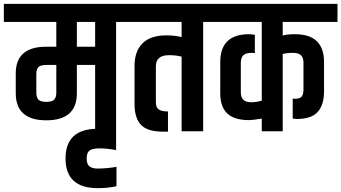

<svg xmlns="http://www.w3.org/2000/svg" viewBox="-54 -683 1776 999"><path d="M441 0V-345H346V-198Q346 -57 187 -57Q28 -57 28 -198V-301Q28 -440 187 -440H239V-569H-34V-663H638V-569H550V0ZM346 -440H441V-569H346ZM239 -202V-345H187Q156 -345 145.5 -333.5Q135 -322 135 -297V-202Q135 -177 145.5 -165Q156 -153 187 -153Q218 -153 228.5 -165Q239 -177 239 -202Z M550 98Q502 89 464.5 89Q427 89 412 100Q397 111 397 141.5Q397 172 412 183Q427 194 452 194Q503 194 552 185V286Q507 296 455 296Q287 296 287 141.5Q287 -13 455 -13Q492 -13 550 -3Z M646 -341Q646 -415 687 -457Q728 -499 812 -499Q855 -499 891 -490V-569H570V-663H1090V-569H1003V0H891V-388Q863 -396 826 -396Q757 -396 757 -338V-152Q757 -125 771 -114Q785 -103 820 -103V2H794Q713 2 679.5 -33.5Q646 -69 646 -142Z M1199 -203Q1199 -151 1252 -151Q1279 -151 1308 -159V-569H1022V-663H1702V-569H1417V-498Q1438 -505 1481 -505Q1632 -505 1632 -360V-209Q1632 -137 1599 -100.5Q1566 -64 1491 -64Q1485 -64 1469 -66V-170L1483 -169Q1508 -170 1516.5 -181.5Q1525 -193 1525 -219V-357Q1525 -382 1512.5 -395Q1500 -408 1470.5 -408Q1441 -408 1417 -402V0H1308V-66Q1260 -58 1242 -58Q1165 -58 1128.5 -92.5Q1092 -127 1092 -198V-360Q1092 -505 1242 -505Q1250 -505 1272 -502V-407L1256 -408Q1224 -408 1211.5 -395Q1199 -382 1199 -356Z"/></svg>

Font: Khand SemiBold
Style: Regular
Weight: 600
Designer: Devanagari: Sanchit Sawaria, Jyotish Sonowal; Latin: Satya Rajpurohit
Foundry: Indian Type Foundry
Version: Version 1.101;PS 1.0;hotconv 1.0.78;makeotf.lib2.5.61930; tt